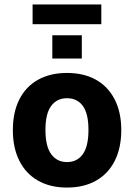

<svg xmlns="http://www.w3.org/2000/svg" viewBox="-20 -835 604 866"><path d="M282 11Q207 11 152 -20Q97 -51 67.5 -109.5Q38 -168 38 -248Q38 -329 67.5 -387Q97 -445 152 -475.5Q207 -506 282 -506Q358 -506 412.5 -475.5Q467 -445 497 -387Q527 -329 527 -248Q527 -168 497.5 -109.5Q468 -51 413 -20Q358 11 282 11ZM282 -104Q328 -104 353.5 -139.5Q379 -175 379 -249Q379 -323 353.5 -357.5Q328 -392 282 -392Q237 -392 211 -357.5Q185 -323 185 -249Q185 -175 211 -139.5Q237 -104 282 -104ZM127 -726V-815H437V-726ZM216 -571V-676H349V-571Z"/></svg>

Font: Nunito Sans 10pt SemiCondensed ExtraBold
Style: Regular
Weight: 800
Width: 4
Designer: Vernon Adams
Foundry: Vernon Adams
Version: Version 3.101;gftools[0.9.27]